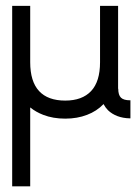

<svg xmlns="http://www.w3.org/2000/svg" viewBox="-20 -414 483 670"><path d="M85.4 -393.6V-196.8Q85.4 -129.9 116.2 -96.4Q147 -63 207.5 -63Q266.6 -63 297.9 -96.2Q329.1 -129.4 329.1 -196.8V-393.6H392.1V-104L392.6 -104.5Q392.6 -82.5 402.1 -73.2Q411.6 -64 433.6 -64H435.1V-1H433.1Q409.2 -1.5 389.9 -8.8Q370.6 -16.1 356.9 -29.3Q347.7 -38.6 341.3 -50.8Q317.4 -25.9 283.7 -13.2Q249.5 0 207.5 0Q165 0 130.9 -13.2Q105.5 -22.9 85.4 -39.1V236.3H22.5V-393.6Z"/></svg>

Font: Fibel Sued LRS
Style: Regular
Weight: 400
Designer: Peter Wiegel
Foundry: Peter Wiegel
Version: Version 000.000